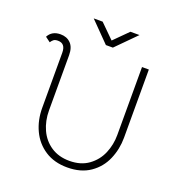

<svg xmlns="http://www.w3.org/2000/svg" viewBox="-151 -977 1030 1111"><g transform="rotate(20 363.5 -421.5)"><path d="M133 -265V-604Q133 -661 86 -661Q68 -661 59 -653.5Q50 -646 44 -636L13 -659Q35 -701 88 -701Q127 -701 151 -676.5Q175 -652 175 -604V-265Q175 -200 199.5 -146.5Q224 -93 271.5 -61.5Q319 -30 385 -30Q455 -30 502.5 -64.5Q550 -99 572.5 -152.5Q595 -206 595 -265V-684H637V-265Q637 -194 610 -131Q583 -68 526.5 -29Q470 10 386 10Q306 10 249 -27Q192 -64 162.5 -126.5Q133 -189 133 -265ZM291 -853 377 -768 462 -853H518L398 -732H355L236 -853Z"/></g></svg>

Font: Bellota Light
Style: Regular
Weight: 300
Designer: Kemie Guaida
Foundry: Kemie Guaida
Version: Version 4.001